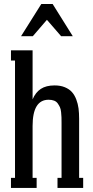

<svg xmlns="http://www.w3.org/2000/svg" viewBox="-20 -929 461 949"><path d="M282.2 -750 211.9 -831.1 142.1 -750H84L184.1 -909.2H240.2L339.8 -750ZM371.1 -341.8V-49.8H391.1V0H264.2V-49.8H284.2V-321.8Q284.2 -339.8 283.9 -349.1Q283.7 -358.4 282 -374.5Q280.3 -390.6 276.1 -399.4Q272 -408.2 265.4 -417.7Q258.8 -427.2 247.3 -431.6Q235.8 -436 220.2 -436Q141.1 -436 141.1 -306.2V-49.8H161.1V0H34.2V-49.8H54.2V-629.9H34.2V-680.2H141.1V-438Q155.8 -472.7 181.9 -489.7Q208 -506.8 250 -506.8Q278.8 -506.8 300.5 -497.8Q322.3 -488.8 335.4 -474.1Q348.6 -459.5 356.9 -437.7Q365.2 -416 368.2 -393.1Q371.1 -370.1 371.1 -341.8Z"/></svg>

Font: Margherita Semibold
Style: Regular
Weight: 600
Designer: James Puckett
Foundry: Dunwich Type Founders
Version: Version 1.008;hotconv 1.0.109;makeotfexe 2.5.65596